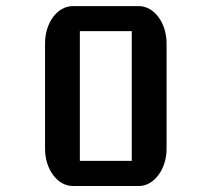

<svg xmlns="http://www.w3.org/2000/svg" viewBox="-20 -621 707 641"><path d="M130.4 -124C130.4 -55.7 171.9 0 223.1 0H443.8C494.1 0 536.1 -55.7 536.1 -124V-476.1C536.1 -545.9 493.7 -600.6 443.4 -600.6H223.1C171.9 -600.6 130.4 -545.9 130.4 -476.1ZM246.6 -84V-517.1H419.9V-84Z"/></svg>

Font: Atomic Age
Style: Regular
Weight: 400
Designer: James Grieshaber
Foundry: James Grieshaber
Version: Version 1.002